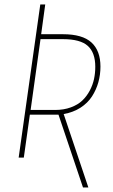

<svg xmlns="http://www.w3.org/2000/svg" viewBox="-20 -701 504 854"><path d="M426.8 -404.8Q426.8 -368.7 417.5 -335.2Q408.2 -301.8 389.2 -272.2Q370.1 -242.7 337.9 -221.9Q305.7 -201.2 263.2 -193.8L373 132.8H349.1L240.2 -190.9H238.8H112.8L85.9 0H63L159.2 -681.2H181.2L163.1 -548.8H259.8Q346.7 -548.8 386.7 -512.2Q426.8 -475.6 426.8 -404.8ZM116.2 -211.9H225.1Q263.7 -211.9 294.9 -223.4Q326.2 -234.9 345.9 -253.7Q365.7 -272.5 379.2 -297.9Q392.6 -323.2 398.2 -349.6Q403.8 -376 403.8 -403.8Q403.8 -466.8 370.6 -496.8Q337.4 -526.9 259.8 -526.9H160.2Z"/></svg>

Font: Fira Sans Compressed Thin
Style: Italic
Weight: 100
Width: 3
Italic angle: -8°
Designer: Carrois Corporate & Edenspiekermann AG
Foundry: Carrois Corporate GbR & Edenspiekermann AG
Version: Version 4.203;PS 004.203;hotconv 1.0.88;makeotf.lib2.5.64775